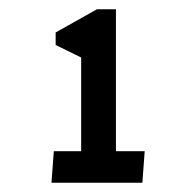

<svg xmlns="http://www.w3.org/2000/svg" viewBox="-20 -750 422 414"><path d="M96 -424H155V-626L100 -653V-680L189 -730H230V-424H292L287 -356H91Z"/></svg>

Font: Secular One
Style: Regular
Weight: 400
Designer: Michal Sahar
Foundry: Hagilda
Version: Version 1.000